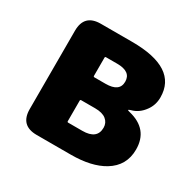

<svg xmlns="http://www.w3.org/2000/svg" viewBox="-129 -710 865 851"><g transform="rotate(30 303.5 -284.5)"><path d="M156 0Q72 0 72 -84V-485Q72 -569 156 -569H316Q548 -569 548 -418Q548 -379 526 -349Q501 -314 463 -304Q452 -301 452 -298.5Q452 -296 462 -294Q570 -268 570 -164Q570 -81 499 -38Q436 0 331 0ZM245 -122Q245 -117 250 -117H322Q397 -117 397 -176Q397 -201 378 -216.5Q359 -232 321 -232H250Q245 -232 245 -227ZM245 -354Q245 -349 250 -349H307Q378 -349 378 -400.5Q378 -452 307 -452H250Q245 -452 245 -447Z"/></g></svg>

Font: Resource Han Rounded KR Heavy
Style: Regular
Weight: 900
Designer: Cyano Hao (round all glyphs); Ryoko NISHIZUKA 西塚涼子 (kana, bopomofo & ideographs); Paul D. Hunt (Latin, Greek & Cyrillic)
Foundry: Cyano Hao
Version: 0.990